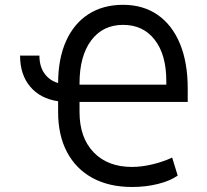

<svg xmlns="http://www.w3.org/2000/svg" viewBox="-20 -757 852 789"><path d="M62.5 -528.4H142Q142 -484.7 162.3 -455.6Q182.5 -426.5 218.8 -415.8Q219.1 -515.6 251.2 -587.7Q283.4 -659.8 343.2 -698.5Q403.1 -737.2 485.8 -737.2Q568.5 -737.2 628 -695.8Q687.5 -654.5 719.5 -577.4Q751.4 -500.4 751.4 -393.5V-338.1H306.8V-296.9Q306.8 -191.8 364.5 -131.4Q422.2 -71 522.7 -71Q560.7 -71 604.8 -81.3Q648.8 -91.6 687.5 -109.4L710.2 -35.5Q679.7 -13.8 629.6 -1.2Q579.5 11.4 522.7 11.4Q428.3 11.4 360.1 -25.7Q291.9 -62.9 255.3 -132.1Q218.8 -201.3 218.8 -296.9V-340.9Q145.2 -351.9 103.9 -401.1Q62.5 -450.3 62.5 -528.4ZM306.8 -409.1H663.4V-424.7Q663.4 -532 615.9 -593.4Q568.5 -654.8 485.8 -654.8Q402.3 -654.8 354.6 -590.7Q306.8 -526.6 306.8 -414.8Z"/></svg>

Font: Inter Zeller
Style: Regular
Weight: 400
Designer: Rasmus Andersson; Joe Bland
Foundry: zeller
Version: Version 3.015;git-dec3a8cb1